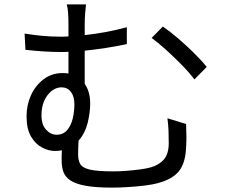

<svg xmlns="http://www.w3.org/2000/svg" viewBox="-20 -813 1040 875"><path d="M372 -793Q370 -777 368 -751.5Q366 -726 366 -698Q366 -691 366 -679Q366 -667 366 -653Q413 -658 462 -667Q511 -676 558 -689V-612Q512 -602 462.5 -594.5Q413 -587 366 -582Q366 -543 366 -503Q366 -463 366 -431Q391 -395 391 -342Q391 -300 379.5 -253Q368 -206 338 -172Q337 -156 336.5 -139.5Q336 -123 336 -109Q336 -82 346 -65Q356 -48 390 -40Q424 -32 496 -32Q524 -32 556.5 -34.5Q589 -37 618.5 -41Q648 -45 666 -50Q705 -61 727 -86.5Q749 -112 749 -161Q749 -191 748 -217.5Q747 -244 743 -274L828 -248Q829 -217 829.5 -194Q830 -171 828 -140Q825 -70 795.5 -33Q766 4 698 22Q677 28 640.5 32.5Q604 37 564 39.5Q524 42 491 42Q416 42 370 33.5Q324 25 300.5 9Q277 -7 269 -29.5Q261 -52 261 -80Q261 -92 261 -104Q261 -116 262 -128Q247 -125 230 -125Q202 -125 172 -140.5Q142 -156 121.5 -190.5Q101 -225 101 -283Q101 -335 121.5 -379.5Q142 -424 179 -452Q216 -480 265 -480Q273 -480 279.5 -479.5Q286 -479 292 -478Q292 -500 292 -525.5Q292 -551 292 -577Q282 -576 273 -576Q264 -576 255 -576Q223 -576 181.5 -578.5Q140 -581 96 -586L92 -660Q136 -653 174.5 -649.5Q213 -646 250 -646Q261 -646 271.5 -646Q282 -646 292 -647Q292 -663 292 -676Q292 -689 292 -698Q292 -728 290.5 -752.5Q289 -777 284 -793ZM722 -692Q752 -672 790 -639.5Q828 -607 864 -571.5Q900 -536 922 -508L866 -451Q842 -483 806.5 -519Q771 -555 735 -587.5Q699 -620 671 -640ZM238 -199Q268 -199 286 -220Q304 -241 311.5 -273Q319 -305 319 -338Q319 -374 303 -394.5Q287 -415 261 -415Q224 -415 196.5 -379Q169 -343 169 -287Q169 -245 190 -222Q211 -199 238 -199Z"/></svg>

Font: Source Han Sans SC
Style: Regular
Weight: 400
Designer: Ryoko NISHIZUKA 西塚涼子 (kana, bopomofo & ideographs); Paul D. Hunt (Latin, Greek & Cyrillic); Sandoll Communications 산돌커뮤니
Foundry: Adobe
Version: Version 2.002;hotconv 1.0.116;makeotfexe 2.5.65601; ttfautoh